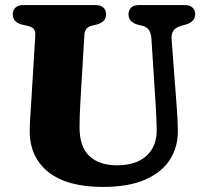

<svg xmlns="http://www.w3.org/2000/svg" viewBox="-20 -720 812 759"><path d="M595.5 -304 578.5 -568.5Q575.5 -610 543.5 -618L525 -622.5Q488 -632.5 488 -663.5Q488 -680 498.5 -690Q509 -700 528.5 -700H710.5Q730.5 -700 741 -690Q751.5 -680 751.5 -663.5Q751.5 -634 714.5 -623L696.5 -618Q674 -611.5 665.2 -598.2Q656.5 -585 658.5 -562.5L678 -305Q682.5 -255 683 -203Q683.5 -139 651.8 -89Q620 -39 554 -10Q488 19 387 19Q244.5 19 170.5 -40.5Q96.5 -100 97.5 -204.5Q97.5 -222.5 99.5 -255.5Q101.5 -288.5 104 -325L119.5 -579.5Q120.5 -596.5 113.5 -605.2Q106.5 -614 88 -618L68 -622.5Q30.5 -631.5 30.5 -663.5Q30.5 -680 41.2 -690Q52 -700 71.5 -700H358.5Q378 -700 388.8 -690Q399.5 -680 399.5 -663.5Q399.5 -633 362 -623L341.5 -618Q315 -611.5 313.5 -580.5L298 -320.5Q296 -289.5 295.2 -264.2Q294.5 -239 294.5 -220Q293.5 -140.5 333 -103.5Q372.5 -66.5 442.5 -66.5Q518 -66.5 559.2 -104.2Q600.5 -142 599.5 -207.5Q599 -242 597.8 -263.5Q596.5 -285 595.5 -304Z"/></svg>

Font: Fraunces 9pt Soft
Style: Bold
Weight: 700
Version: Version 1.000;[b76b70a41]